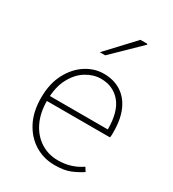

<svg xmlns="http://www.w3.org/2000/svg" viewBox="-178 -818 835 928"><g transform="rotate(30 239.0 -354.0)"><path d="M272 12Q212 12 162.5 -18Q113 -48 83.5 -104Q54 -160 54 -238Q54 -316 83.5 -372.5Q113 -429 160 -459.5Q207 -490 260 -490Q315 -490 355.5 -464.5Q396 -439 418 -390Q440 -341 440 -270Q440 -263 440 -255Q440 -247 438 -238H70V-266H410Q410 -365 369 -413.5Q328 -462 260 -462Q218 -462 178 -437.5Q138 -413 112 -363.5Q86 -314 86 -240Q86 -172 110.5 -121.5Q135 -71 178 -43.5Q221 -16 274 -16Q315 -16 348 -27Q381 -38 406 -56L420 -34Q393 -16 359.5 -2Q326 12 272 12ZM190 -570 330 -720H368L370 -716L220 -570Z"/></g></svg>

Font: Source Sans 3 ExtraLight ExtraLight
Style: Regular
Weight: 250
Version: Version 3.052;hotconv 1.1.0;makeotfexe 2.6.0